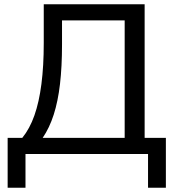

<svg xmlns="http://www.w3.org/2000/svg" viewBox="-20 -725 823 904"><path d="M16 159V-76H85Q120 -119 142 -181.5Q164 -244 175 -329Q186 -414 186 -523V-705H661V-76H761V159H677V0H100V159ZM181 -76H567V-629H272V-516Q272 -411 262.5 -329.5Q253 -248 233 -185.5Q213 -123 181 -76Z"/></svg>

Font: Nunito Sans 12pt Medium
Style: Regular
Weight: 500
Designer: Vernon Adams
Foundry: Vernon Adams
Version: Version 3.101;gftools[0.9.27]